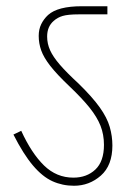

<svg xmlns="http://www.w3.org/2000/svg" viewBox="-20 -642 429 615"><path d="M340 -176Q340 -112 303 -79.5Q266 -47 217 -47Q180 -47 148 -61.5Q116 -76 85.5 -112Q55 -148 23 -211L48 -223Q81 -151 121 -112Q161 -73 215 -73Q258 -73 285.5 -99Q313 -125 313 -178Q313 -211 302 -239Q291 -267 267 -297Q243 -327 203 -365Q162 -404 141 -431Q120 -458 112 -480.5Q104 -503 104 -527Q104 -548 112 -564.5Q120 -581 134 -594Q165 -622 242 -622H324V-596H232Q198 -596 181 -591Q164 -586 152 -575Q131 -557 131 -525Q131 -502 140.5 -481Q150 -460 171.5 -435Q193 -410 232 -374Q276 -331 299.5 -298Q323 -265 331.5 -235.5Q340 -206 340 -176Z"/></svg>

Font: Noto Sans SemiCondensed Thin
Style: Italic
Weight: 100
Width: 4
Italic angle: -12°
Designer: Monotype Design Team
Foundry: Monotype Imaging Inc.
Version: Version 2.013; ttfautohint (v1.8.4.7-5d5b)